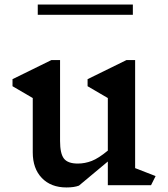

<svg xmlns="http://www.w3.org/2000/svg" viewBox="-20 -814 739 844"><path d="M644 0H454V-104L327 2Q306 10 272 10Q204 10 164 -31.5Q124 -73 124 -144V-383L35 -435V-466L206 -550H244V-194Q244 -139 261 -117Q278 -95 322 -95Q353 -95 383 -106.5Q413 -118 454 -152V-383L365 -435V-466L536 -550H574V-75L664 -40ZM146 -794H564V-749H146Z"/></svg>

Font: Inknut
Style: Antiqua
Weight: 400
Designer: Claus Eggers Srensen
Foundry: Claus Eggers Srensen
Version: Version 1.000; ttfautohint (v1.2) -l 7 -r 28 -G 50 -x 13 -D 